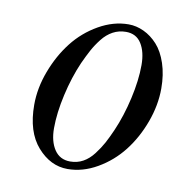

<svg xmlns="http://www.w3.org/2000/svg" viewBox="-60 -516 583 587"><g transform="rotate(10 231.0 -222.0)"><path d="M124 -104Q124 -63 141 -37.5Q158 -12 190 -12Q212 -12 230 -22Q248 -32 262.5 -51Q277 -70 286.5 -87.5Q296 -105 307 -130Q328 -178 341 -235.5Q354 -293 354 -340Q354 -381 338 -406.5Q322 -432 290 -432Q268 -432 249.5 -422Q231 -412 216.5 -393.5Q202 -375 192 -356.5Q182 -338 171 -314Q150 -266 137 -208.5Q124 -151 124 -104ZM52 -164Q52 -216 72 -269Q92 -322 124 -363Q156 -404 201.5 -430Q247 -456 294 -456Q318 -456 341.5 -445Q365 -434 384 -413Q403 -392 414.5 -357.5Q426 -323 426 -280Q426 -228 406.5 -175Q387 -122 355 -81Q323 -40 278 -14Q233 12 186 12Q133 12 92.5 -34Q52 -80 52 -164Z"/></g></svg>

Font: Old Standard TT
Style: Italic
Weight: 400
Italic angle: -15.2°
Designer: Alexey Kryukov <alexios@thessalonica.org.ru>
Version: Version 2.2